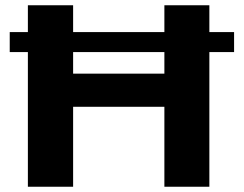

<svg xmlns="http://www.w3.org/2000/svg" viewBox="-20 -710 927 730"><path d="M870 -512H776V0H605V-304H258V0H86V-512H17V-588H86V-690H258V-588H605V-690H776V-588H870ZM605 -512H258V-430H605Z"/></svg>

Font: Exo 2 Expanded
Style: Bold
Weight: 700
Width: 7
Designer: Natanael Gama
Version: Version 1.001;PS 001.001;hotconv 1.0.70;makeotf.lib2.5.58329